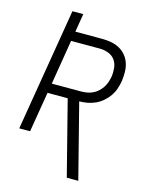

<svg xmlns="http://www.w3.org/2000/svg" viewBox="-136 -821 872 1112"><g transform="rotate(15 300.0 -265.0)"><path d="M375 205 261 -241H140L100 0H35L157 -735H222L204 -625H366Q394 -625 420.5 -620Q447 -615 469.5 -602.5Q492 -590 508.5 -570Q525 -550 533 -525.5Q541 -501 541.5 -473.5Q542 -446 538 -418Q534 -394 526 -370.5Q518 -347 503.5 -326Q489 -305 469 -288Q449 -271 426 -260.5Q403 -250 378.5 -245.5Q354 -241 330 -241L444 205ZM322 -299Q339 -299 357 -301.5Q375 -304 392 -311.5Q409 -319 423.5 -331.5Q438 -344 448.5 -359.5Q459 -375 465 -392.5Q471 -410 474 -427Q478 -454 475 -481Q472 -508 457.5 -528Q443 -548 418 -557.5Q393 -567 366 -567H194L150 -299Z"/></g></svg>

Font: Iosevka Curly LtExObl
Style: Regular
Weight: 300
Width: 7
Italic angle: -9°
Monospace: yes
Designer: Belleve Invis
Foundry: Belleve Invis
Version: Version 11.1.0; ttfautohint (v1.8.3)